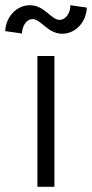

<svg xmlns="http://www.w3.org/2000/svg" viewBox="-64 -714 352 734"><path d="M79 0H144V-500H79ZM174 -585C224 -585 266 -629 268 -685L205 -694C205 -663 187 -638 164 -638C131 -638 107 -694 50 -694C0 -694 -42 -650 -44 -595L20 -586C21 -616 38 -641 60 -641C93 -641 118 -585 174 -585Z"/></svg>

Font: Uncut Sans Book
Style: Regular
Weight: 350
Designer: Kasper Nordkvist
Foundry: UNCUT.wtf
Version: Version 1.304;Glyphs 3.2 (3246)